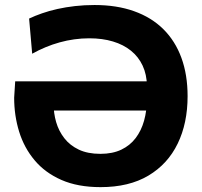

<svg xmlns="http://www.w3.org/2000/svg" viewBox="-20 -748 821 781"><path d="M389 13.2Q296.4 13.2 229.8 -16.1Q163.1 -45.4 120.6 -96.3Q78 -147.1 57.8 -212.6Q37.6 -278.1 37.6 -350.5L41.8 -417.2H608.7V-298.5H175.8L198 -326.2Q197.9 -287.9 208.3 -251.6Q218.8 -215.3 241.5 -186Q264.3 -156.6 300.5 -139.4Q336.8 -122.2 388.3 -122.2Q437.8 -122.2 473.4 -139.2Q509 -156.2 531.9 -186.5Q554.9 -216.8 566.1 -257.2Q577.3 -297.6 577.8 -344.4V-398.9Q577 -445 560.2 -481Q543.4 -517 512.8 -541.7Q482.2 -566.5 439.3 -579.3Q396.5 -592.2 343 -592.2Q312.3 -592.2 282.2 -588Q252.1 -583.9 222.8 -575.7Q193.4 -567.6 165.4 -555.9Q137.3 -544.2 110.9 -529.5L98.4 -672.5Q122 -683.7 151 -693.8Q180 -704 213.8 -711.5Q247.6 -719 285.4 -723.3Q323.2 -727.6 364.6 -727.6Q455 -727.6 525.3 -702.5Q595.7 -677.5 644.2 -629.6Q692.7 -581.7 717.9 -512.8Q743.1 -444 743.1 -356.7Q743.1 -247.1 702.8 -163.9Q662.5 -80.7 583.7 -33.7Q504.9 13.2 389 13.2Z"/></svg>

Font: Commissioner Thin
Style: Regular
Weight: 100
Designer: Kostas Bartsokas
Foundry: Kostas Bartsokas
Version: Version 1.001;gftools[0.9.23]